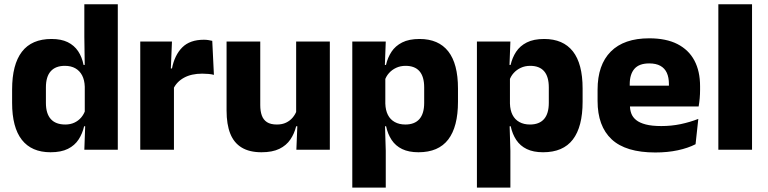

<svg xmlns="http://www.w3.org/2000/svg" viewBox="-20 -680 3487 872"><path d="M209.5 11.5Q123.5 11.5 79.2 -45Q35 -101.5 35 -213V-273.5Q35 -387 79.5 -445Q124 -503 214 -503Q258 -503 287.5 -488.5Q317 -474 334.8 -447.5Q352.5 -421 359.5 -385H401L365 -286Q364 -316.5 353 -337.5Q342 -358.5 322.2 -369.8Q302.5 -381 274.5 -381Q232.5 -381 210.5 -356.5Q188.5 -332 188.5 -283V-212.5Q188.5 -164 210.8 -139.2Q233 -114.5 276.5 -114.5Q299.5 -114.5 317.8 -123Q336 -131.5 348.8 -146.5Q361.5 -161.5 367.5 -180.5L405 -106.5H362Q354.5 -73.5 337 -46.5Q319.5 -19.5 288.5 -4Q257.5 11.5 209.5 11.5ZM363 0 367.5 -124.5 365 -150.5V-349.5V-371L363 -513.5V-660.5H515V0Z M767 -276 725 -369H761Q773 -430 807.8 -464.8Q842.5 -499.5 906 -499.5Q917 -499.5 926.2 -498Q935.5 -496.5 944 -494.5L951.5 -340Q941 -343 927 -344.2Q913 -345.5 898.5 -345.5Q849.5 -345.5 816 -327.2Q782.5 -309 767 -276ZM617 0V-491.5H761L754.5 -334.5L770 -332.5V0Z M1162 -491.5V-202.5Q1162 -175.5 1169 -155.8Q1176 -136 1192.5 -125.2Q1209 -114.5 1237.5 -114.5Q1261.5 -114.5 1279.2 -123Q1297 -131.5 1309.2 -146Q1321.5 -160.5 1327.5 -178L1351 -106.5H1325Q1317 -73.5 1298.8 -46.5Q1280.5 -19.5 1248.8 -4Q1217 11.5 1167.5 11.5Q1113 11.5 1077.8 -9.8Q1042.5 -31 1025.8 -73Q1009 -115 1009 -178V-491.5ZM1478 -491.5V0H1326L1331 -123L1325 -137V-491.5Z M1880.5 11.5Q1836.5 11.5 1806.5 -3Q1776.5 -17.5 1758.8 -44.2Q1741 -71 1733.5 -106.5H1694L1730 -209.5Q1731 -179 1741.8 -158Q1752.5 -137 1772.8 -125.8Q1793 -114.5 1821 -114.5Q1863 -114.5 1884.8 -139.2Q1906.5 -164 1906.5 -213V-283Q1906.5 -332 1885.2 -356.5Q1864 -381 1822 -381Q1798.5 -381 1779.2 -372Q1760 -363 1746.8 -348.2Q1733.5 -333.5 1727.5 -314.5L1692.5 -385H1733Q1740.5 -418 1758 -444.8Q1775.5 -471.5 1806.5 -487.2Q1837.5 -503 1885.5 -503Q1971.5 -503 2015.8 -446.8Q2060 -390.5 2060 -278V-218Q2060 -104.5 2015.8 -46.5Q1971.5 11.5 1880.5 11.5ZM1580 172V-491.5H1732L1727 -359L1730 -341.5V-152.5L1728 -126.5L1732 5V172Z M2446.5 11.5Q2402.5 11.5 2372.5 -3Q2342.5 -17.5 2324.8 -44.2Q2307 -71 2299.5 -106.5H2260L2296 -209.5Q2297 -179 2307.8 -158Q2318.5 -137 2338.8 -125.8Q2359 -114.5 2387 -114.5Q2429 -114.5 2450.8 -139.2Q2472.5 -164 2472.5 -213V-283Q2472.5 -332 2451.2 -356.5Q2430 -381 2388 -381Q2364.5 -381 2345.2 -372Q2326 -363 2312.8 -348.2Q2299.5 -333.5 2293.5 -314.5L2258.5 -385H2299Q2306.5 -418 2324 -444.8Q2341.5 -471.5 2372.5 -487.2Q2403.5 -503 2451.5 -503Q2537.5 -503 2581.8 -446.8Q2626 -390.5 2626 -278V-218Q2626 -104.5 2581.8 -46.5Q2537.5 11.5 2446.5 11.5ZM2146 172V-491.5H2298L2293 -359L2296 -341.5V-152.5L2294 -126.5L2298 5V172Z M2956 12.5Q2822 12.5 2758 -47.2Q2694 -107 2694 -221.5V-272.5Q2694 -385.5 2754 -445.8Q2814 -506 2928.5 -506Q3005.5 -506 3056.8 -479.8Q3108 -453.5 3133.8 -405Q3159.5 -356.5 3159.5 -288.5V-272Q3159.5 -253 3157.8 -233.2Q3156 -213.5 3153 -196.5H3015Q3017 -225.5 3017.5 -251.2Q3018 -277 3018 -298Q3018 -328.5 3008.5 -349.2Q2999 -370 2979.2 -381Q2959.5 -392 2928.5 -392Q2882.5 -392 2861.2 -367.2Q2840 -342.5 2840 -297V-252L2841 -235.5V-200.5Q2841 -181.5 2847.2 -164.5Q2853.5 -147.5 2869.2 -134.8Q2885 -122 2912.8 -114.8Q2940.5 -107.5 2983.5 -107.5Q3029 -107.5 3071 -116.2Q3113 -125 3151.5 -140L3139 -25Q3105 -7.5 3058.5 2.5Q3012 12.5 2956 12.5ZM2775 -196.5V-291H3122V-196.5Z M3242.5 0V-660.5H3395.5V0Z"/></svg>

Font: Anek Odia
Style: Bold
Weight: 700
Designer: Yesha Goshar & Mahesh Sahu (Odia), Yesha Goshar (Latin)
Foundry: Ek Type
Version: Version 1.003